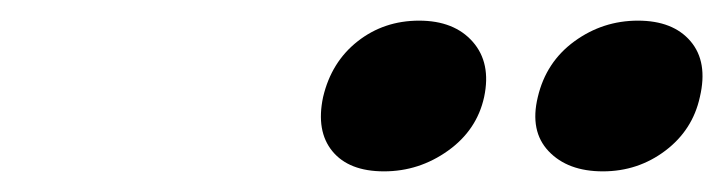

<svg xmlns="http://www.w3.org/2000/svg" viewBox="-20 -772 701 186"><path d="M449 -678Q442 -646 414 -626Q386 -606 352 -606Q318 -606 302 -625.5Q286 -645 293 -678Q301 -712 326.5 -732Q352 -752 386 -752Q420 -752 438 -731.5Q456 -711 449 -678ZM658 -678Q651 -646 624.5 -626Q598 -606 564 -606Q530 -606 511.5 -625.5Q493 -645 501 -678Q509 -712 536.5 -732Q564 -752 598 -752Q632 -752 649 -732Q666 -712 658 -678Z"/></svg>

Font: Passageway
Style: BdIt
Weight: 700
Foundry: Ascender Corporation
Version: Version 1.11